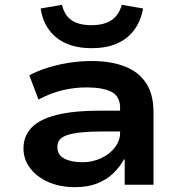

<svg xmlns="http://www.w3.org/2000/svg" viewBox="-20 -763 749 793"><path d="M289 10Q228 10 180 -11Q132 -32 104.5 -68.5Q77 -105 77 -150Q77 -201 110.5 -236Q144 -271 214.5 -288.5Q285 -306 397 -306H495V-220H405Q354 -220 318.5 -216.5Q283 -213 260.5 -206Q238 -199 227.5 -187Q217 -175 217 -156Q217 -123 245.5 -108Q274 -93 321 -93Q362 -93 397.5 -109.5Q433 -126 454.5 -154Q476 -182 476 -214V-318Q476 -365 440.5 -383.5Q405 -402 337 -402Q288 -402 239 -390.5Q190 -379 139 -352L101 -452Q139 -472 180.5 -484.5Q222 -497 267 -504Q312 -511 358 -511Q437 -511 494.5 -489Q552 -467 583 -420.5Q614 -374 614 -299V0H495V-104L492 -105Q474 -72 446.5 -46Q419 -20 380.5 -5Q342 10 289 10ZM358 -564Q301 -564 257 -582Q213 -600 184.5 -637Q156 -674 148 -728L236 -743Q246 -700 275.5 -679.5Q305 -659 358 -659Q409 -659 440 -679.5Q471 -700 483 -743L571 -728Q561 -674 533 -637.5Q505 -601 461.5 -582.5Q418 -564 358 -564Z"/></svg>

Font: Nunito Sans 7pt SemiExpanded
Style: Bold
Weight: 700
Width: 6
Designer: Vernon Adams
Foundry: Vernon Adams
Version: Version 3.101;gftools[0.9.27]